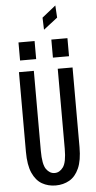

<svg xmlns="http://www.w3.org/2000/svg" viewBox="-69 -1127 587 1176"><g transform="rotate(-5 225.0 -539.0)"><path d="M225 11Q178.5 11 141.2 -10.2Q104 -31.5 82.2 -80Q60.5 -128.5 60.5 -210V-700H152V-208Q152 -125 173.2 -95.2Q194.5 -65.5 225 -65.5Q255.5 -65.5 277.2 -95.2Q299 -125 299 -208V-700H390V-210Q390 -128.5 368.2 -80Q346.5 -31.5 309 -10.2Q271.5 11 225 11ZM73.5 -881.5H172.5V-770.5H73.5ZM275.5 -881.5H374.5V-770.5H275.5ZM236 -945.5 233.5 -1020 318 -1087.5 322.5 -1012.5Z"/></g></svg>

Font: Trispace Condensed
Style: Regular
Weight: 400
Width: 3
Designer: Tyler Finck
Foundry: Etcetera Type Company
Version: Version 1.210; ttfautohint (v1.8.3)